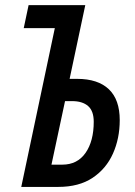

<svg xmlns="http://www.w3.org/2000/svg" viewBox="-20 -734 531 754"><path d="M63.5 0 195.3 -623.5H73.2L92.3 -713.9H314.9L253.4 -424.3H282.7Q364.7 -424.3 407.5 -383.5Q450.2 -342.8 450.2 -262.2Q450.2 -190.4 423.6 -130.9Q397 -71.3 343.5 -35.6Q290 0 209 0ZM182.1 -87.4H224.6Q283.7 -87.4 315.9 -133.5Q348.1 -179.7 348.1 -255.9Q348.1 -298.3 325.9 -317.6Q303.7 -336.9 263.2 -336.9H235.4Z"/></svg>

Font: Open Sans Condensed SemiBold
Style: Italic
Weight: 600
Width: 3
Italic angle: -12°
Designer: Monotype Design Team
Foundry: Monotype Imaging Inc.
Version: Version 3.000; ttfautohint (v1.8.4)